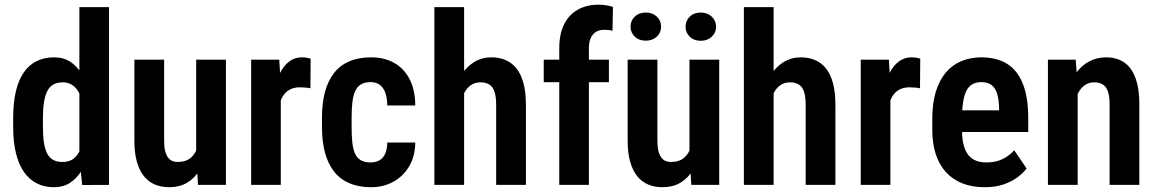

<svg xmlns="http://www.w3.org/2000/svg" viewBox="-20 -780 4879 810"><path d="M314.9 -113.3V-750H439.9V0L326.7 0.5ZM35.6 -244.1V-282.2Q35.6 -347.2 47.1 -395.3Q58.6 -443.4 80.8 -475.1Q103 -506.8 135.3 -522.5Q167.5 -538.1 208.5 -538.1Q247.1 -538.1 275.9 -519.8Q304.7 -501.5 324.5 -468.3Q344.2 -435.1 356.4 -389.4Q368.7 -343.8 373.5 -289.1V-234.4Q367.7 -182.1 355.7 -137.2Q343.8 -92.3 323.7 -59.6Q303.7 -26.9 275.1 -8.5Q246.6 9.8 208 9.8Q167 9.8 135 -6.6Q103 -22.9 80.8 -54.9Q58.6 -86.9 47.1 -134.5Q35.6 -182.1 35.6 -244.1ZM161.1 -282.2V-244.1Q161.1 -205.6 165.5 -177.5Q169.9 -149.4 179.4 -131.6Q189 -113.8 204.8 -105.2Q220.7 -96.7 243.7 -96.7Q272.9 -96.7 291.3 -111.3Q309.6 -126 319.3 -151.6Q329.1 -177.2 332 -210V-313Q330.6 -339.4 324.2 -361.3Q317.9 -383.3 307.1 -399.2Q296.4 -415 280.8 -423.8Q265.1 -432.6 244.1 -432.6Q221.2 -432.6 205.3 -423.6Q189.5 -414.6 179.9 -396.5Q170.4 -378.4 165.8 -349.9Q161.1 -321.3 161.1 -282.2Z M807.6 -126V-528.3H933.1V0H815.4ZM823.7 -235.4 860.4 -236.3Q860.4 -183.1 850.6 -138.2Q840.8 -93.3 820.3 -60.1Q799.8 -26.9 768.3 -8.5Q736.8 9.8 693.8 9.8Q661.1 9.8 634.3 -1.2Q607.4 -12.2 587.9 -35.9Q568.4 -59.6 557.6 -96.9Q546.9 -134.3 546.9 -186.5V-528.3H672.4V-185.5Q672.4 -161.1 676.5 -143.8Q680.7 -126.5 688.5 -116Q696.3 -105.5 706.5 -101.1Q716.8 -96.7 729 -96.7Q764.6 -96.7 785.4 -114.7Q806.2 -132.8 814.9 -164.3Q823.7 -195.8 823.7 -235.4Z M1164.6 -418.5V0H1039.6V-528.3H1158.2ZM1290.5 -532.2 1289.6 -407.7Q1279.8 -409.7 1267.8 -410.6Q1255.9 -411.6 1245.6 -411.6Q1222.7 -411.6 1206.1 -403.8Q1189.5 -396 1178.2 -381.3Q1167 -366.7 1161.1 -345.5Q1155.3 -324.2 1153.8 -297.4L1128.4 -301.8Q1128.4 -352.5 1136.5 -395.5Q1144.5 -438.5 1160.4 -470.5Q1176.3 -502.4 1199.7 -520.3Q1223.1 -538.1 1253.4 -538.1Q1262.7 -538.1 1273.7 -536.4Q1284.7 -534.7 1290.5 -532.2Z M1543.9 -94.7Q1564.5 -94.7 1580.1 -103.3Q1595.7 -111.8 1604.5 -130.4Q1613.3 -148.9 1613.8 -178.7H1731.9Q1731.4 -121.1 1706.3 -78.6Q1681.2 -36.1 1639.4 -13.2Q1597.7 9.8 1545.9 9.8Q1493.2 9.8 1453.9 -7.1Q1414.6 -23.9 1389.2 -56.4Q1363.8 -88.9 1351.1 -135.7Q1338.4 -182.6 1338.4 -242.7V-285.6Q1338.4 -345.7 1351.1 -392.6Q1363.8 -439.5 1389.2 -471.9Q1414.6 -504.4 1453.6 -521.2Q1492.7 -538.1 1545.4 -538.1Q1601.6 -538.1 1643.1 -514.6Q1684.6 -491.2 1708 -446Q1731.4 -400.9 1731.9 -335H1613.8Q1613.3 -367.2 1605.5 -388.9Q1597.7 -410.6 1582.3 -422.1Q1566.9 -433.6 1543.5 -433.6Q1518.1 -433.6 1502.2 -423.6Q1486.3 -413.6 1478 -394.5Q1469.7 -375.5 1466.6 -348.1Q1463.4 -320.8 1463.4 -285.6V-242.7Q1463.4 -206.5 1466.3 -179Q1469.2 -151.4 1477.5 -132.6Q1485.8 -113.8 1502 -104.2Q1518.1 -94.7 1543.9 -94.7Z M1938 -750V0H1812.5V-750ZM1918 -282.7 1881.3 -282.2Q1880.9 -337.4 1892.8 -384.3Q1904.8 -431.2 1927.2 -465.6Q1949.7 -500 1981.7 -519Q2013.7 -538.1 2052.7 -538.1Q2085 -538.1 2111.8 -527.1Q2138.7 -516.1 2158.2 -492.2Q2177.7 -468.3 2188.2 -429.9Q2198.7 -391.6 2198.7 -336.4V0H2073.2V-337.4Q2073.2 -373 2065.9 -394Q2058.6 -415 2043.7 -423.8Q2028.8 -432.6 2006.8 -432.6Q1983.9 -432.6 1967 -421.1Q1950.2 -409.7 1939.2 -388.9Q1928.2 -368.2 1923.1 -341.1Q1918 -314 1918 -282.7Z M2464.4 0H2339.4V-576.7Q2339.4 -636.2 2359.6 -677Q2379.9 -717.8 2417.2 -739Q2454.6 -760.3 2505.9 -760.3Q2522 -760.3 2536.9 -757.8Q2551.8 -755.4 2565.9 -751L2564 -649.9Q2557.6 -652.3 2548.1 -653.3Q2538.6 -654.3 2528.8 -654.3Q2508.3 -654.3 2493.9 -645.3Q2479.5 -636.2 2471.9 -618.9Q2464.4 -601.6 2464.4 -576.7ZM2548.8 -528.3V-433.1H2273.9V-528.3Z M2888.7 -126V-528.3H3014.2V0H2896.5ZM2904.8 -235.4 2941.4 -236.3Q2941.4 -183.1 2931.6 -138.2Q2921.9 -93.3 2901.4 -60.1Q2880.9 -26.9 2849.4 -8.5Q2817.9 9.8 2774.9 9.8Q2742.2 9.8 2715.3 -1.2Q2688.5 -12.2 2668.9 -35.9Q2649.4 -59.6 2638.7 -96.9Q2627.9 -134.3 2627.9 -186.5V-528.3H2753.4V-185.5Q2753.4 -161.1 2757.6 -143.8Q2761.7 -126.5 2769.5 -116Q2777.3 -105.5 2787.6 -101.1Q2797.9 -96.7 2810.1 -96.7Q2845.7 -96.7 2866.5 -114.7Q2887.2 -132.8 2896 -164.3Q2904.8 -195.8 2904.8 -235.4ZM2640.1 -667.5Q2640.1 -692.9 2658 -710Q2675.8 -727.1 2704.6 -727.1Q2732.9 -727.1 2751 -710Q2769 -692.9 2769 -667.5Q2769 -642.6 2751 -625.5Q2732.9 -608.4 2704.6 -608.4Q2675.8 -608.4 2658 -625.5Q2640.1 -642.6 2640.1 -667.5ZM2872.1 -667Q2872.1 -692.4 2889.9 -709.7Q2907.7 -727.1 2936.5 -727.1Q2964.8 -727.1 2982.9 -709.7Q3001 -692.4 3001 -667Q3001 -642.6 2982.9 -625.2Q2964.8 -607.9 2936.5 -607.9Q2907.7 -607.9 2889.9 -625.2Q2872.1 -642.6 2872.1 -667Z M3243.7 -750V0H3118.2V-750ZM3223.6 -282.7 3187 -282.2Q3186.5 -337.4 3198.5 -384.3Q3210.4 -431.2 3232.9 -465.6Q3255.4 -500 3287.4 -519Q3319.3 -538.1 3358.4 -538.1Q3390.6 -538.1 3417.5 -527.1Q3444.3 -516.1 3463.9 -492.2Q3483.4 -468.3 3493.9 -429.9Q3504.4 -391.6 3504.4 -336.4V0H3378.9V-337.4Q3378.9 -373 3371.6 -394Q3364.3 -415 3349.4 -423.8Q3334.5 -432.6 3312.5 -432.6Q3289.6 -432.6 3272.7 -421.1Q3255.9 -409.7 3244.9 -388.9Q3233.9 -368.2 3228.8 -341.1Q3223.6 -314 3223.6 -282.7Z M3736.3 -418.5V0H3611.3V-528.3H3730ZM3862.3 -532.2 3861.3 -407.7Q3851.6 -409.7 3839.6 -410.6Q3827.6 -411.6 3817.4 -411.6Q3794.4 -411.6 3777.8 -403.8Q3761.2 -396 3750 -381.3Q3738.8 -366.7 3732.9 -345.5Q3727.1 -324.2 3725.6 -297.4L3700.2 -301.8Q3700.2 -352.5 3708.3 -395.5Q3716.3 -438.5 3732.2 -470.5Q3748 -502.4 3771.5 -520.3Q3794.9 -538.1 3825.2 -538.1Q3834.5 -538.1 3845.5 -536.4Q3856.4 -534.7 3862.3 -532.2Z M4133.8 9.8Q4081.1 9.8 4040.3 -6.3Q3999.5 -22.5 3971.2 -53.2Q3942.9 -84 3928 -128.9Q3913.1 -173.8 3913.1 -231.9V-279.3Q3913.1 -345.2 3928.2 -393.8Q3943.4 -442.4 3970.5 -474.4Q3997.6 -506.3 4035.9 -522.2Q4074.2 -538.1 4120.6 -538.1Q4170.4 -538.1 4207.8 -521.7Q4245.1 -505.4 4269.5 -473.1Q4293.9 -440.9 4305.9 -393.3Q4317.9 -345.7 4317.9 -283.2V-223.1H3969.2V-314.5H4194.8V-326.7Q4193.8 -360.8 4186.5 -384.8Q4179.2 -408.7 4163.3 -421.1Q4147.5 -433.6 4120.1 -433.6Q4098.6 -433.6 4083 -425Q4067.4 -416.5 4057.9 -398.7Q4048.3 -380.9 4043.5 -351.3Q4038.6 -321.8 4038.6 -279.3V-231.9Q4038.6 -194.3 4045.4 -168.2Q4052.2 -142.1 4065.4 -125.7Q4078.6 -109.4 4097.7 -102.1Q4116.7 -94.7 4142.1 -94.7Q4180.2 -94.7 4209 -108.6Q4237.8 -122.6 4258.8 -146L4311 -69.3Q4296.9 -50.3 4272.5 -32Q4248 -13.7 4213.6 -2Q4179.2 9.8 4133.8 9.8Z M4526.4 -415.5V0H4400.9V-528.3H4518.1ZM4505.9 -282.7 4469.7 -282.2Q4468.8 -340.3 4481.2 -387.5Q4493.7 -434.6 4517.1 -468.3Q4540.5 -502 4573.2 -520Q4606 -538.1 4646.5 -538.1Q4677.7 -538.1 4703.4 -527.3Q4729 -516.6 4747.6 -493.2Q4766.1 -469.7 4776.4 -431.6Q4786.6 -393.6 4786.6 -338.4V0H4661.1V-339.4Q4661.1 -375 4653.6 -395.3Q4646 -415.5 4631.6 -424.1Q4617.2 -432.6 4594.7 -432.6Q4573.7 -432.6 4557.1 -421.1Q4540.5 -409.7 4529.1 -388.9Q4517.6 -368.2 4511.7 -341.1Q4505.9 -314 4505.9 -282.7Z"/></svg>

Font: Roboto Condensed SemiBold
Style: Regular
Weight: 600
Designer: Christian Robertson
Foundry: Google
Version: Version 3.008; 2023